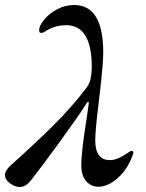

<svg xmlns="http://www.w3.org/2000/svg" viewBox="-38 -735 584 770"><path d="M-18 -33Q-18 -51 5 -72Q96 -153 174 -230Q252 -307 311 -386Q313 -389 317.5 -397Q322 -405 325 -417Q330 -444 330 -467Q330 -551 304 -592.5Q278 -634 228 -634Q187 -634 153 -615Q148 -612 140.5 -607.5Q133 -603 129 -603Q123 -603 121 -605.5Q119 -608 119 -615Q119 -631 138.5 -655.5Q158 -680 190.5 -697.5Q223 -715 259 -715Q376 -715 376 -525Q376 -510 374 -478Q370 -422 357 -317Q344 -211 344 -173Q344 -93 402 -93Q421 -93 438 -101Q455 -109 470.5 -119.5Q486 -130 488 -130Q500 -130 496 -118Q476 -59 436 -22.5Q396 14 355 14Q326 13 307 -9Q288 -31 288 -73Q288 -125 309 -257Q311 -272 313.5 -288Q316 -304 318 -320V-322Q318 -327 315.5 -327Q313 -327 310 -322Q280 -274 204.5 -170Q129 -66 87 -13Q74 3 63 9Q52 15 41 15Q23 15 2.5 0.5Q-18 -14 -18 -33Z"/></svg>

Font: EB Garamond SemiBold
Style: Italic
Weight: 600
Italic angle: -17.2°
Designer: Georg Duffner and Octavio Pardo
Foundry: Georg Duffner
Version: Version 1.000